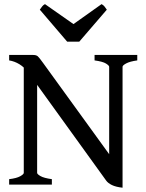

<svg xmlns="http://www.w3.org/2000/svg" viewBox="-20 -876 694 911"><path d="M631.3 -589.4Q596.2 -584.5 578.9 -575.2Q561.5 -565.9 561.5 -559.1V-15.6L498 -34.7V-559.1Q498 -564.9 482.9 -574.5Q467.8 -584 428.7 -589.4V-615.2H631.3ZM561.5 14.6Q529.8 11.2 511 2Q492.2 -7.3 483.9 -19L116.2 -528.8Q96.2 -556.6 72.5 -571Q48.8 -585.4 23.4 -589.4V-615.2H137.7Q151.9 -615.2 159.2 -608.9Q166.5 -602.5 184.6 -577.1L501.5 -139.6Q508.3 -129.9 522.7 -111.3Q537.1 -92.8 549.3 -77.6Q561.5 -62.5 561.5 -62.5ZM23.4 0V-25.9Q59.1 -30.3 75.9 -39.8Q92.8 -49.3 92.8 -55.7V-579.1L156.2 -596.2V-55.7Q156.2 -49.8 172.1 -40.5Q188 -31.2 226.1 -25.9V0ZM356 -678.2H298.8L168.9 -830.1Q175.8 -839.8 180.4 -845.9Q185.1 -852.1 193.4 -856.4L328.6 -761.7L461.9 -856.4Q470.2 -852.1 475.3 -845.9Q480.5 -839.8 486.8 -830.1Z"/></svg>

Font: Gentium Book Plus
Style: Regular
Weight: 400
Designer: Victor Gaultney, Annie Olsen, Iska Routamaa, Becca Hirsbrunner
Foundry: SIL International
Version: Version 6.101